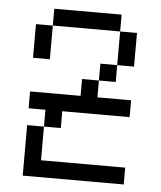

<svg xmlns="http://www.w3.org/2000/svg" viewBox="-48 -667 596 710"><g transform="rotate(5 250.0 -312.5)"><path d="M437.5 0V-62.5H125Q125 -62.5 125 -187.5H62.5V0ZM437.5 -250V-312.5H312.5V-375H250V-312.5H62.5V-250H125V-187.5H187.5V-250ZM312.5 -375H375V-437.5H312.5ZM375 -437.5H437.5Q437.5 -437.5 437.5 -562.5H375Q375 -562.5 375 -437.5ZM62.5 -562.5Q62.5 -562.5 62.5 -437.5H125Q125 -437.5 125 -562.5ZM125 -562.5H375V-625H125Z"/></g></svg>

Font: CalcUnifontExMono
Style: Regular
Weight: 500
Version: Version 15.0.06